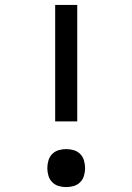

<svg xmlns="http://www.w3.org/2000/svg" viewBox="-20 -755 540 783"><path d="M205 -260V-735H295V-260ZM250 8Q234 8 219 3.5Q204 -1 193 -12Q182 -23 177.5 -38.5Q173 -54 173 -69Q173 -85 177.5 -100.5Q182 -116 193 -127Q204 -138 219 -142.5Q234 -147 250 -147Q266 -147 281 -142.5Q296 -138 307 -127Q318 -116 322.5 -100.5Q327 -85 327 -69Q327 -54 322.5 -38.5Q318 -23 307 -12Q296 -1 281 3.5Q266 8 250 8Z"/></svg>

Font: Iosevka Slab Medium
Style: Regular
Weight: 500
Monospace: yes
Designer: Belleve Invis
Foundry: Belleve Invis
Version: Version 11.1.1; ttfautohint (v1.8.3)